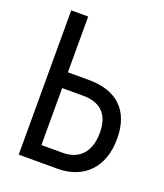

<svg xmlns="http://www.w3.org/2000/svg" viewBox="-133 -804 765 893"><g transform="rotate(20 250.0 -357.0)"><path d="M65 0H256C386 0 470 -82 470 -226C470 -366 390 -438 253 -438H149V-714H65ZM149 -78V-360H253C335 -360 385 -319 385 -224C385 -126 333 -78 255 -78Z"/></g></svg>

Font: Noto Sans Mono ExtraCondensed
Style: Regular
Weight: 400
Width: 2
Designer: Monotype Design Team
Foundry: Monotype Imaging Inc.
Version: Version 2.014